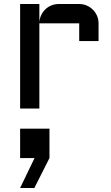

<svg xmlns="http://www.w3.org/2000/svg" viewBox="-20 -540 550 955"><path d="M175.8 -423.8V0H80.1V-520H175.8V-428.2Q176.8 -447.3 184.6 -464.1Q192.4 -481 205.3 -493.4Q218.3 -505.9 235.4 -512.9Q252.4 -520 272 -520H374Q394 -520 411.4 -512.5Q428.7 -504.9 441.9 -491.9Q455.1 -479 462.6 -461.4Q470.2 -443.8 470.2 -423.8V-335.9H374V-423.8ZM150.9 395H80.1L151.9 246.1H80.1V100.1H226.1V246.1Z"/></svg>

Font: Aldrich [RUS by Daymarius]
Style: Regular
Weight: 400
Designer: Matthew Desmond
Foundry: Matthew Desmond
Version: Version 1.002 August 24, 2018